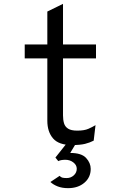

<svg xmlns="http://www.w3.org/2000/svg" viewBox="-20 -742 656 998"><path d="M354.5 12Q285.5 12 255.8 -22.5Q226 -57 226 -114.5V-438.5H108.5V-511H226V-682L307.5 -722V-511H479V-438.5H307.5V-142.5Q307.5 -119 312.8 -101.2Q318 -83.5 334 -73.2Q350 -63 381.5 -63Q418 -63 439.5 -72.5Q461 -82 476.5 -91.5L467 -11Q447 -0.5 421.8 5.8Q396.5 12 354.5 12ZM334 236Q303 236 280 227Q257 218 242 204L290 172Q296 179.5 304.5 181.5Q313 183.5 327 183.5Q348 183.5 363.5 169.5Q379 155.5 379 135Q379 116 361.2 102.2Q343.5 88.5 320 88.5Q296 88.5 283 95.5L268 77L337 -10H383L345 53Q403.5 53 427.5 79Q451.5 105 451.5 136Q451.5 180 418.5 208Q385.5 236 334 236Z"/></svg>

Font: Overpass Mono
Style: Regular
Weight: 400
Designer: Delve Withrington, Dave Bailey
Foundry: Delve Fonts LLC
Version: Version 4.000